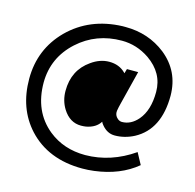

<svg xmlns="http://www.w3.org/2000/svg" viewBox="-108 -790 983 967"><g transform="rotate(15 383.5 -306.5)"><path d="M28.3 -301.8Q28.3 -456.1 134.8 -563.5Q245.1 -672.9 414.1 -678.7Q422.9 -678.7 429.7 -678.7Q549.8 -678.7 639.6 -608.4Q737.3 -530.3 738.3 -403.3Q738.3 -226.6 618.2 -162.1Q569.3 -136.7 517.6 -136.7Q478.5 -136.7 450.2 -170.9Q442.4 -179.7 439.5 -187.5Q418 -152.3 367.2 -142.6Q354.5 -140.6 340.8 -140.6Q282.2 -140.6 246.1 -198.2Q220.7 -239.3 220.7 -290Q220.7 -398.4 303.7 -456.1Q348.6 -488.3 396.5 -488.3Q448.2 -488.3 480.5 -456.1Q484.4 -452.1 484.4 -452.1L491.2 -475.6H549.8L505.9 -300.8Q500 -278.3 497.1 -259.8Q494.1 -236.3 512.7 -220.7Q523.4 -211.9 535.2 -211.9Q582 -211.9 618.2 -253.9Q663.1 -306.6 663.1 -402.3Q663.1 -501 574.2 -562.5Q507.8 -607.4 430.7 -607.4Q296.9 -607.4 202.1 -521.5Q104.5 -432.6 103.5 -302.7Q103.5 -151.4 207 -67.4Q287.1 -2.9 399.4 -2.9Q533.2 -3.9 651.4 -85.9L683.6 -26.4Q596.7 45.9 463.9 62.5Q432.6 66.4 403.3 66.4Q224.6 66.4 120.1 -46.9Q28.3 -147.5 28.3 -301.8Z"/></g></svg>

Font: Post No Bills Jaffna SemiBold
Style: Regular
Weight: 600
Designer: Kosala Senevirathne, Siva Puranthara, Lasantha Premarathna, Tharique Azeez
Foundry: Mooniak
Version: Version 1.220 ; ttfautohint (v1.6)